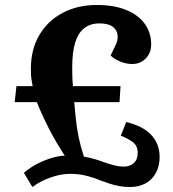

<svg xmlns="http://www.w3.org/2000/svg" viewBox="-20 -737 693 771"><path d="M76 -43Q103 -66 132 -80.5Q161 -95 188.5 -103Q216 -111 240 -112Q223 -138 206.5 -166Q190 -194 175.5 -222.5Q161 -251 149 -277.5Q137 -304 128 -327H39L46 -391H111Q109 -404 107 -415Q105 -426 104.5 -437Q104 -448 104 -461Q104 -538 137.5 -595.5Q171 -653 231 -685Q291 -717 369 -717Q439 -717 488 -696.5Q537 -676 562 -640.5Q587 -605 587 -559Q587 -524 565 -502Q543 -480 511 -480Q486 -480 462.5 -490Q439 -500 424 -514L443 -553Q455 -577 452 -597.5Q449 -618 431.5 -630.5Q414 -643 379 -643Q343 -643 318.5 -624Q294 -605 282 -566.5Q270 -528 270 -467Q270 -445 270.5 -427.5Q271 -410 273 -391H464L460 -327H278Q281 -296 284.5 -260Q288 -224 296 -185.5Q304 -147 317 -108Q335 -105 355 -99.5Q375 -94 391 -88Q413 -80 435 -74Q457 -68 478 -68Q501 -68 517 -82Q533 -96 533 -123Q533 -152 512.5 -167Q492 -182 465 -192L487 -247Q554 -231 587.5 -195Q621 -159 621 -107Q621 -71 606.5 -43.5Q592 -16 565 -1Q538 14 501 14Q478 14 457.5 10Q437 6 418.5 0Q400 -6 382 -13Q356 -24 325.5 -31.5Q295 -39 262 -39Q225 -39 183.5 -24.5Q142 -10 110 14Z"/></svg>

Font: Literata 18pt
Style: Bold Italic
Weight: 700
Italic angle: -2°
Designer: Latin by Veronika Burian and Jose Scaglione. Greek by Irene Vlachou. Cyrillic by Vera Evstafieva
Foundry: TypeTogether
Version: Version 3.103;gftools[0.9.29]